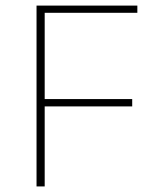

<svg xmlns="http://www.w3.org/2000/svg" viewBox="-20 -670 549 690"><path d="M140.6 0H111.3V-649.9H473.6V-624H140.6V-314H455.1V-287.6H140.6Z"/></svg>

Font: Estedad-FD Thin
Style: Regular
Weight: 100
Designer: Amin Abedi
Version: Version 7.3